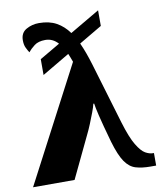

<svg xmlns="http://www.w3.org/2000/svg" viewBox="-92 -851 775 920"><g transform="rotate(-10 295.0 -390.5)"><path d="M287 -559Q283 -570 279 -580.5Q275 -591 271 -600L137 -521V-598L236 -656Q210 -685 174 -685Q140 -685 120.5 -670Q101 -655 89 -640Q82 -651 75 -665.5Q68 -680 68 -702Q68 -738 96 -754Q124 -770 158 -770Q208 -770 243 -750.5Q278 -731 303 -696L448 -781V-705L336 -639Q347 -615 357 -587.5Q367 -560 376 -530L465 -232Q488 -156 510 -119.5Q532 -83 551.5 -72Q571 -61 588 -61H593V0H565Q524 0 494 -9Q464 -18 442 -50Q420 -82 400 -150Q375 -239 364.5 -283Q354 -327 352 -344H348Q345 -330 335.5 -304.5Q326 -279 314.5 -251Q303 -223 292 -201L196 0H-6Z"/></g></svg>

Font: Noto Serif Black
Style: Regular
Weight: 900
Designer: Monotype Design Team
Foundry: Monotype Imaging Inc.
Version: Version 2.014; ttfautohint (v1.8.4.7-5d5b)